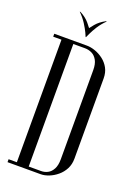

<svg xmlns="http://www.w3.org/2000/svg" viewBox="-159 -916 704 982"><g transform="rotate(20 192.5 -425.0)"><path d="M59.1 0H194.6Q215.2 0 238.8 -9.3Q262.4 -18.6 283.2 -36Q304.1 -53.4 316.9 -78.1Q329.6 -102.8 329.6 -133.9V-570Q329.6 -602.4 316.5 -626.3Q303.4 -650.2 282.1 -666.4Q260.9 -682.5 236.9 -690.8Q213 -699 192.4 -699H59.1ZM123.6 -683H186.8Q207.6 -683 225.4 -674.1Q243.1 -665.2 254.1 -645.2Q265.1 -625.1 265.1 -592.5V-107.2Q265.1 -74 254.3 -53.8Q243.5 -33.5 226.7 -24.8Q209.9 -16 190.5 -16H123.6ZM14.1 -699V-683H59.1V-699ZM14.1 -16V0H59.1V-16ZM241.1 -849.9 245 -849.5Q221.5 -826.6 205.9 -801.9Q190.4 -777.2 182.4 -759.4Q174.5 -741.6 172.5 -738H170.5L169.9 -784.9Q171.9 -788.5 190.5 -810.8Q209.1 -833 241.1 -849.9ZM101.9 -849.9Q133.9 -833 152.5 -810.8Q171.1 -788.5 173.1 -784.9L172.5 -738H170.5Q169.5 -741.6 161.1 -759.4Q152.6 -777.2 137.1 -801.9Q121.5 -826.6 98 -849.5Z"/></g></svg>

Font: Emberly Black
Style: Regular
Weight: 900
Designer: Rajesh Rajput
Foundry: Rajesh Rajput
Version: Version 1.000